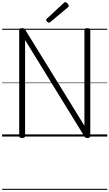

<svg xmlns="http://www.w3.org/2000/svg" viewBox="-20 -1279 1025 1799"><path d="M187 14Q160 14 160 -5V-996Q160 -1006 166.5 -1010.5Q173 -1015 187 -1015Q199 -1015 205 -1011.5Q211 -1008 217 -999L771 -101V-996Q771 -1006 777.5 -1010.5Q784 -1015 798 -1015Q826 -1015 826 -996V-5Q826 5 819 9.5Q812 14 799 14Q788 14 782 10.5Q776 7 770 -2L215 -904V-5Q215 5 208.5 9.5Q202 14 187 14ZM438 -1066Q431 -1066 422 -1075Q413 -1084 413 -1091Q413 -1093 413.5 -1096.5Q414 -1100 418 -1103L576 -1250Q581 -1253 583.5 -1256Q586 -1259 591 -1259Q598 -1259 605.5 -1253Q613 -1247 618.5 -1239.5Q624 -1232 624 -1225Q624 -1221 623 -1218Q622 -1215 616 -1210L452 -1073Q447 -1070 444 -1068Q441 -1066 438 -1066ZM0 490H985V500H0ZM0 -20H985V0H0ZM0 -505H985V-500H0ZM0 -1010H985V-1000H0Z"/></svg>

Font: Playwrite ES Guides
Style: Regular
Weight: 400
Designer: Veronika Burian, José Scaglione
Foundry: TypeTogether
Version: Version 1.003